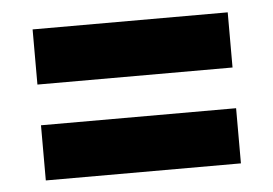

<svg xmlns="http://www.w3.org/2000/svg" viewBox="-35 -517 588 413"><g transform="rotate(-5 259.0 -310.0)"><path d="M48.5 -146.6V-265.7H469.8V-146.6ZM48.5 -353.6V-472.7H469.8V-353.6Z"/></g></svg>

Font: Anek Gurmukhi Medium
Style: Regular
Weight: 500
Designer: Sarang Kulkarni (Gurmukhi), Yesha Goshar (Latin)
Foundry: Ek Type
Version: Version 1.003